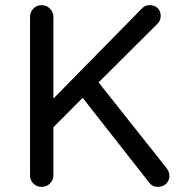

<svg xmlns="http://www.w3.org/2000/svg" viewBox="-20 -723 710 748"><path d="M629 -68Q640 -54 640 -37Q640 -20 627.5 -7.5Q615 5 594 5Q573 5 560 -13L302 -342L188 -227V-40Q188 -21 174.5 -8Q161 5 142 5Q123 5 110 -8Q97 -21 97 -40V-657Q97 -676 110 -689.5Q123 -703 142 -703Q161 -703 174.5 -689.5Q188 -676 188 -657V-339L530 -687Q543 -703 562.5 -703Q582 -703 594 -691.5Q606 -680 606 -661.5Q606 -643 595 -632L364 -402Z"/></svg>

Font: Varela Round
Style: Regular
Weight: 400
Designer: Joe Prince
Foundry: Joe Prince
Version: Version 1.000